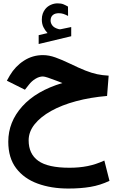

<svg xmlns="http://www.w3.org/2000/svg" viewBox="-20 -781 698 1132"><path d="M260.3 -585.9Q245.6 -601.6 236.1 -620.8Q226.6 -640.1 226.6 -666Q226.6 -685.1 231.9 -700.2Q237.3 -715.3 246.6 -727.1Q259.8 -743.7 279.3 -752.4Q298.8 -761.2 319.3 -761.2Q340.3 -761.2 353.5 -755.9Q366.7 -750.5 380.9 -742.2L381.3 -687Q366.7 -694.8 354 -699Q341.3 -703.1 326.2 -703.1Q317.4 -703.1 307.6 -700.7Q297.9 -698.2 290.5 -691.4Q278.3 -680.2 278.3 -659.7Q278.3 -644.5 288.6 -630.9Q298.8 -617.2 322.3 -610.4Q324.7 -609.9 327.1 -609.1Q329.6 -608.4 332 -608.4Q334.5 -608.4 336.4 -608.4L399.9 -621.6V-567.4L208 -521.5V-573.7ZM347.7 -291.5Q340.3 -294.4 333.7 -297.1Q327.1 -299.8 316.4 -303.7Q283.7 -316.4 262.9 -323.2Q242.2 -330.1 232.9 -330.1Q211.4 -330.1 189 -316.4Q166.5 -302.7 150.4 -281.7L127 -252L20.5 -305.2L38.1 -336.4Q70.3 -390.6 121.1 -423.3Q171.9 -456.1 233.4 -456.1Q268.6 -456.1 307.4 -442.1Q346.2 -428.2 389.6 -407.2Q445.8 -379.9 483.6 -365Q521.5 -350.1 552.7 -343.5Q584 -336.9 620.6 -335L611.3 -215.3Q512.7 -207 428.2 -184.3Q343.8 -161.6 281.2 -126.7Q218.8 -91.8 183.8 -47.9Q148.9 -3.9 148.9 46.4Q148.9 126.5 205.6 167.2Q262.2 208 389.6 208Q447.3 208 496.3 198.2Q545.4 188.5 595.2 165.5L625.5 285.2Q571.3 311 513.2 320.8Q455.1 330.6 382.8 330.6Q281.7 330.6 201.7 301.3Q121.6 272 75.2 210.9Q28.8 149.9 28.8 54.2Q28.8 -62 111.3 -153.8Q193.8 -245.6 347.7 -291.5Z"/></svg>

Font: Vazir FD-UI
Style: Bold-FD-UI
Weight: 700
Designer: Saber Rastikerdar
Foundry: Saber Rastikerdar
Version: Version 30.0.0